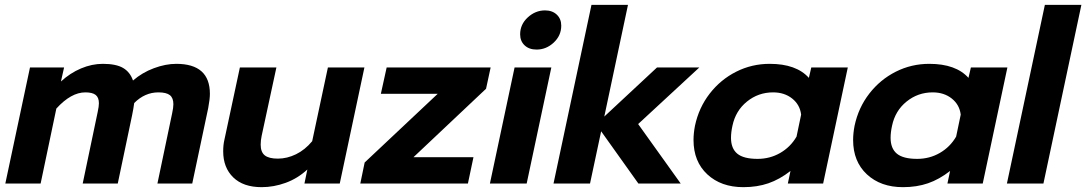

<svg xmlns="http://www.w3.org/2000/svg" viewBox="-20 -759 4492 794"><path d="M104 -480H245L232 -422Q270 -457 315 -476Q360 -495 405 -495Q460 -495 489 -478Q518 -461 530 -426Q568 -459 616.5 -477Q665 -495 709 -495Q848 -495 848 -371Q848 -349 841 -312L775 0H631L692 -291Q697 -314 697 -328Q697 -354 682.5 -365.5Q668 -377 635 -377Q579 -377 535 -333Q532 -310 526 -281L467 0H322L384 -296Q389 -319 389 -332Q389 -356 375.5 -366.5Q362 -377 333 -377Q274 -377 213 -310L148 0H2Z M903 -133Q903 -160 908 -181L972 -480H1123L1062 -197Q1058 -178 1058 -161Q1058 -130 1075 -116.5Q1092 -103 1129 -103Q1167 -103 1204 -121Q1241 -139 1271 -175L1336 -480H1487L1385 0H1239L1251 -58Q1211 -21 1161.5 -3Q1112 15 1062 15Q986 15 944.5 -25.5Q903 -66 903 -133Z M1488 -87 1790 -371H1555L1579 -480H2009L1990 -392L1690 -109H1938L1915 0H1470Z M2131 -617Q2131 -658 2162.5 -687Q2194 -716 2234 -716Q2264 -716 2282.5 -698.5Q2301 -681 2301 -653Q2301 -612 2270 -583Q2239 -554 2199 -554Q2168 -554 2149.5 -571.5Q2131 -589 2131 -617ZM2108 -480H2260L2158 0H2006Z M2426 -739H2577L2479 -277L2697 -480H2872L2619 -246L2795 0H2620L2466 -216L2420 0H2269Z M2848 -180Q2848 -208 2854 -239Q2870 -314 2915 -372Q2960 -430 3024.5 -462.5Q3089 -495 3163 -495Q3273 -495 3325 -437L3335 -480H3486L3384 0H3238L3249 -52Q3204 -17 3157.5 -1Q3111 15 3054 15Q2962 15 2905 -38Q2848 -91 2848 -180ZM3274 -194 3293 -285Q3288 -326 3256 -351.5Q3224 -377 3177 -377Q3116 -377 3069 -339Q3022 -301 3009 -239Q3003 -212 3003 -189Q3003 -145 3029 -123.5Q3055 -102 3113 -102Q3164 -102 3206.5 -126.5Q3249 -151 3274 -194Z M3508 -180Q3508 -208 3514 -239Q3530 -314 3575 -372Q3620 -430 3684.5 -462.5Q3749 -495 3823 -495Q3933 -495 3985 -437L3995 -480H4146L4044 0H3898L3909 -52Q3864 -17 3817.5 -1Q3771 15 3714 15Q3622 15 3565 -38Q3508 -91 3508 -180ZM3934 -194 3953 -285Q3948 -326 3916 -351.5Q3884 -377 3837 -377Q3776 -377 3729 -339Q3682 -301 3669 -239Q3663 -212 3663 -189Q3663 -145 3689 -123.5Q3715 -102 3773 -102Q3824 -102 3866.5 -126.5Q3909 -151 3934 -194Z M4301 -739H4452L4295 0H4144Z"/></svg>

Font: Prompt Semibold
Style: Italic
Weight: 600
Italic angle: -12°
Designer: Katatrad Team
Foundry: CadsonDemak
Version: Version 1.000